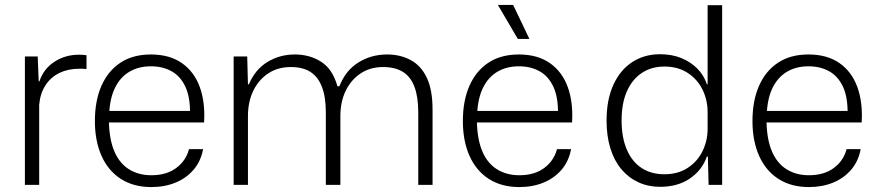

<svg xmlns="http://www.w3.org/2000/svg" viewBox="-20 -750 3557 779"><path d="M81 0V-521H133L137 -420H140Q157 -471 201 -499.5Q245 -528 300 -528Q309 -528 316.5 -527.5Q324 -527 331 -526V-470Q325 -471 316.5 -471Q308 -471 300 -471Q256 -471 221 -454Q186 -437 164.5 -404Q143 -371 139 -325V0Z M594 9Q522 9 470.5 -24Q419 -57 392 -117.5Q365 -178 365 -259Q365 -341 391.5 -401.5Q418 -462 468.5 -495.5Q519 -529 592 -529Q668 -529 718 -494Q768 -459 790.5 -397Q813 -335 808 -253H422Q424 -181 445 -133.5Q466 -86 504.5 -62.5Q543 -39 594 -39Q655 -39 694.5 -68Q734 -97 747 -145H804Q795 -96 765.5 -61.5Q736 -27 692 -9Q648 9 594 9ZM423 -289 416 -300H758L751 -287Q752 -356 732 -398.5Q712 -441 676 -461Q640 -481 592 -481Q543 -481 506 -459.5Q469 -438 447.5 -395.5Q426 -353 423 -289Z M928 0V-521H983L986 -408H990Q1015 -468 1065 -498.5Q1115 -529 1176 -529Q1237 -529 1283.5 -499Q1330 -469 1349 -400H1357Q1382 -464 1434 -496.5Q1486 -529 1551 -529Q1604 -529 1646 -506.5Q1688 -484 1711.5 -435Q1735 -386 1735 -305V0H1677V-294Q1677 -357 1661.5 -398Q1646 -439 1614.5 -458.5Q1583 -478 1534 -478Q1482 -478 1443 -452Q1404 -426 1382.5 -381.5Q1361 -337 1361 -279V0H1302V-294Q1302 -357 1286 -398Q1270 -439 1239 -458.5Q1208 -478 1160 -478Q1107 -478 1068 -452Q1029 -426 1007.5 -381.5Q986 -337 986 -279V0Z M2087 9Q2015 9 1963.5 -24Q1912 -57 1885 -117.5Q1858 -178 1858 -259Q1858 -341 1884.5 -401.5Q1911 -462 1961.5 -495.5Q2012 -529 2085 -529Q2161 -529 2211 -494Q2261 -459 2283.5 -397Q2306 -335 2301 -253H1915Q1917 -181 1938 -133.5Q1959 -86 1997.5 -62.5Q2036 -39 2087 -39Q2148 -39 2187.5 -68Q2227 -97 2240 -145H2297Q2288 -96 2258.5 -61.5Q2229 -27 2185 -9Q2141 9 2087 9ZM1916 -289 1909 -300H2251L2244 -287Q2245 -356 2225 -398.5Q2205 -441 2169 -461Q2133 -481 2085 -481Q2036 -481 1999 -459.5Q1962 -438 1940.5 -395.5Q1919 -353 1916 -289ZM2081 -592 2000 -730H2062L2128 -592Z M2658 8Q2610 8 2570 -10.5Q2530 -29 2501 -63.5Q2472 -98 2456.5 -148Q2441 -198 2441 -261Q2441 -345 2468.5 -405.5Q2496 -466 2545 -498Q2594 -530 2658 -530Q2706 -530 2744 -514.5Q2782 -499 2809 -472Q2836 -445 2848 -408H2851V-729H2910V0H2855L2852 -115H2848Q2829 -60 2779.5 -26Q2730 8 2658 8ZM2675 -43Q2731 -43 2770.5 -69Q2810 -95 2830.5 -137Q2851 -179 2851 -228V-295Q2851 -344 2830.5 -386Q2810 -428 2770.5 -454Q2731 -480 2676 -480Q2623 -480 2584 -454Q2545 -428 2523.5 -379.5Q2502 -331 2502 -261Q2502 -193 2523 -143.5Q2544 -94 2583 -68.5Q2622 -43 2675 -43Z M3262 9Q3190 9 3138.5 -24Q3087 -57 3060 -117.5Q3033 -178 3033 -259Q3033 -341 3059.5 -401.5Q3086 -462 3136.5 -495.5Q3187 -529 3260 -529Q3336 -529 3386 -494Q3436 -459 3458.5 -397Q3481 -335 3476 -253H3090Q3092 -181 3113 -133.5Q3134 -86 3172.5 -62.5Q3211 -39 3262 -39Q3323 -39 3362.5 -68Q3402 -97 3415 -145H3472Q3463 -96 3433.5 -61.5Q3404 -27 3360 -9Q3316 9 3262 9ZM3091 -289 3084 -300H3426L3419 -287Q3420 -356 3400 -398.5Q3380 -441 3344 -461Q3308 -481 3260 -481Q3211 -481 3174 -459.5Q3137 -438 3115.5 -395.5Q3094 -353 3091 -289Z"/></svg>

Font: Mona Sans ExtraLight Light
Style: Regular
Weight: 300
Version: Version 2.000